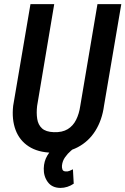

<svg xmlns="http://www.w3.org/2000/svg" viewBox="-20 -731 609 932"><path d="M453.1 -710.9H568.8L484.9 -217.8Q475.6 -148.4 443.1 -96.4Q410.6 -44.4 357.4 -16.4Q304.2 11.7 232.4 10.3Q164.1 8.8 119.4 -20.3Q74.7 -49.3 55.7 -100.1Q36.6 -150.9 43.9 -217.3L127.9 -710.9H243.2L160.2 -216.8Q156.2 -182.6 160.6 -154.1Q165 -125.5 183.6 -108.2Q202.1 -90.8 241.2 -89.4Q282.2 -87.9 308.6 -104Q335 -120.1 349.6 -149.7Q364.3 -179.2 369.6 -216.8ZM305.2 -56.6 357.4 -26.9Q341.8 -14.2 325 0.2Q308.1 14.6 295.7 32.5Q283.2 50.3 280.8 72.3Q279.8 82.5 283 91.6Q286.1 100.6 298.8 101.1Q308.6 102.1 317.4 98.4Q326.2 94.7 334 90.8L337.9 160.6Q323.7 170.4 307.1 175.8Q290.5 181.2 272.9 181.2Q232.4 180.7 211.9 152.6Q191.4 124.5 192.4 86.4Q193.4 51.8 209.2 24.9Q225.1 -2 250.5 -22Q275.9 -42 305.2 -56.6Z"/></svg>

Font: Roboto Condensed Medium
Style: Italic
Weight: 500
Italic angle: -12°
Designer: Christian Robertson
Foundry: Google
Version: Version 3.0; 2020